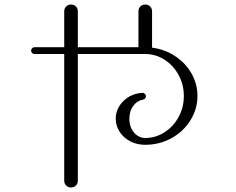

<svg xmlns="http://www.w3.org/2000/svg" viewBox="-20 -803 1040 846"><path d="M490 -280Q490 -324 523 -357Q556 -390 606 -394H608Q614 -394 618.5 -389.5Q623 -385 623 -379Q623 -374 619.5 -369.5Q616 -365 610 -364Q585 -360 567.5 -337Q550 -314 550 -280Q550 -243 570.5 -219Q591 -195 620 -195Q665 -195 704 -219.5Q743 -244 766.5 -286.5Q790 -329 790 -380Q790 -431 766.5 -473.5Q743 -516 704 -540.5Q665 -565 620 -565H323V-7Q323 6 314.5 14.5Q306 23 293 23Q280 23 271.5 14.5Q263 6 263 -7V-565H132Q126 -565 121.5 -569.5Q117 -574 117 -580Q117 -586 121.5 -590.5Q126 -595 132 -595H263V-753Q263 -766 271.5 -774.5Q280 -783 293 -783Q306 -783 314.5 -774.5Q323 -766 323 -753V-595H590V-753Q590 -766 598.5 -774.5Q607 -783 620 -783Q633 -783 641.5 -774.5Q650 -766 650 -753V-593Q706 -586 752 -555.5Q798 -525 824 -479Q850 -433 850 -380Q850 -323 819.5 -273.5Q789 -224 736 -194.5Q683 -165 620 -165Q583 -165 553.5 -180.5Q524 -196 507 -222.5Q490 -249 490 -280Z"/></svg>

Font: GL-CurulMinamoto Light
Style: Regular
Weight: 300
Designer: Eunice (kana); Ryoko NISHIZUKA 西塚涼子 (ideographs); Frank Grießhammer (Latin, Greek & Cyrillic); Wenlong ZHANG
Foundry: Gutenberg Labo; Adobe
Version: Version 1.002